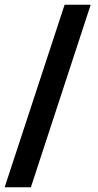

<svg xmlns="http://www.w3.org/2000/svg" viewBox="-30 -731 414 812"><path d="M-10.3 61 243.2 -710.9H353.5L100.6 61Z"/></svg>

Font: Heebo ExtraBold
Style: Regular
Weight: 800
Designer: Oded Ezer
Foundry: Meir Sadan
Version: Version 2.001; ttfautohint (v1.5.14-ce02) -l 8 -r 50 -G 200 